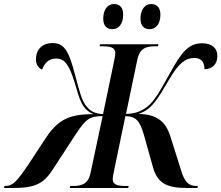

<svg xmlns="http://www.w3.org/2000/svg" viewBox="-76 -934 1100 954"><path d="M668 -789C694 -789 721 -810 721 -861C721 -898 702 -914 675 -914C642 -914 622 -883 622 -842C622 -805 640 -789 668 -789ZM483 -789C510 -789 536 -810 536 -862C536 -898 518 -914 490 -914C457 -914 437 -883 437 -842C437 -805 455 -789 483 -789ZM-56 0H-9C99 0 142 -22 187 -93L303 -271C351 -343 370 -357 434 -357L374 -75C362 -18 328 -10 287 -10H273L271 0H561L563 -10H549C511 -10 484 -15 484 -44C484 -53 487 -67 493 -97L547 -357C602 -356 619 -331 639 -264L685 -100C708 -20 758 0 855 0H905L907 -10H900C860 -10 841 -31 824 -87L771 -255C747 -332 702 -366 612 -368C679 -390 707 -441 766 -542C813 -621 846 -646 890 -646C929 -646 940 -619 940 -590C978 -591 1004 -614 1004 -656C1004 -692 980 -719 929 -719C860 -719 826 -676 762 -559C717 -477 689 -430 657 -405C630 -383 599 -369 550 -368L606 -636C618 -696 652 -704 695 -704H709L711 -714H421L419 -704H431C471 -704 497 -699 497 -670C497 -665 496 -653 492 -636L436 -367C398 -369 375 -380 356 -403C330 -431 320 -478 298 -558C269 -668 250 -720 185 -720C135 -720 106 -690 103 -648C100 -619 111 -598 133 -588C146 -620 165 -643 203 -643C245 -643 267 -613 294 -527C321 -434 332 -391 388 -367C276 -366 217 -346 154 -252L66 -118C11 -37 -11 -10 -48 -10H-53Z"/></svg>

Font: Noto Serif Display SemiCondensed SemiBold
Style: Italic
Weight: 600
Width: 4
Italic angle: -12°
Designer: Monotype Design Team
Foundry: Monotype Imaging Inc.
Version: Version 2.009